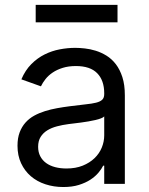

<svg xmlns="http://www.w3.org/2000/svg" viewBox="-20 -747 604 780"><path d="M237.2 12.8Q198.5 12.8 164.4 1.6Q130.3 -9.6 105.3 -31.1Q80.3 -52.6 65.7 -83.8Q51.1 -115.1 51.1 -154.8Q51.1 -186.1 59.8 -209.2Q68.5 -232.2 83.6 -249.1Q98.7 -266 119.1 -277.2Q139.6 -288.4 163 -295.6Q186.4 -302.9 212 -307.5Q237.6 -312.1 262.8 -315.3Q300.1 -320.3 326.7 -323Q353.3 -325.6 370.4 -329.9Q387.4 -334.2 395.4 -342Q403.4 -349.8 403.4 -365.1V-367.9Q403.4 -420.5 374.8 -449.6Q346.2 -478.7 288.4 -478.7Q258.5 -478.7 235.1 -471.4Q211.6 -464.1 194.2 -452.4Q176.8 -440.7 165.1 -426Q153.4 -411.2 146.3 -396.3L66.8 -424.7Q82.7 -462 107.4 -486.7Q132.1 -511.4 161.4 -525.9Q190.7 -540.5 222.7 -546.5Q254.6 -552.6 285.5 -552.6Q302.9 -552.6 324.6 -550.2Q346.2 -547.9 368.6 -541Q391 -534.1 412.5 -521Q433.9 -507.8 450.5 -486.3Q467 -464.8 477.1 -433.8Q487.2 -402.7 487.2 -359.4V0H403.4V-73.9H399.1Q392.8 -60.7 380 -45.5Q367.2 -30.2 347.5 -17.2Q327.8 -4.3 300.4 4.3Q273.1 12.8 237.2 12.8ZM250 -62.5Q287.3 -62.5 315.9 -74Q344.5 -85.6 364 -104.4Q383.5 -123.2 393.5 -147.5Q403.4 -171.9 403.4 -197.4V-274.1Q399.9 -269.9 390.3 -266.2Q380.7 -262.4 367.5 -259.4Q354.4 -256.4 339 -253.7Q323.5 -251.1 308.6 -249.1Q293.7 -247.2 280.5 -245.6Q267.4 -244 258.5 -242.9Q234 -239.7 211.6 -233.8Q189.3 -228 172.2 -217.5Q155.2 -207 145.1 -190.9Q134.9 -174.7 134.9 -150.6Q134.9 -128.9 143.5 -112.4Q152 -95.9 167.4 -84.7Q182.9 -73.5 204 -68Q225.1 -62.5 250 -62.5ZM457.4 -656.2H125V-727.3H457.4Z"/></svg>

Font: Fast_Sans-Dotted
Style: Regular
Weight: 400
Version: Version 3.018